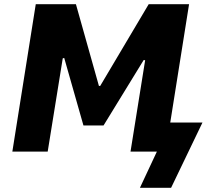

<svg xmlns="http://www.w3.org/2000/svg" viewBox="-20 -725 988 918"><path d="M649 173 730 0H604L674 -437L667 -438L475 -125H379L287 -448L280 -446L208 0H39L151 -705H343L453 -314H459L691 -705H884L794 -139H948L798 173Z"/></svg>

Font: Nunito Sans 7pt SemiCondensed Black
Style: Italic
Weight: 900
Width: 4
Italic angle: -9°
Designer: Vernon Adams
Foundry: Vernon Adams
Version: Version 3.101;gftools[0.9.27]